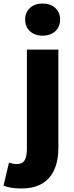

<svg xmlns="http://www.w3.org/2000/svg" viewBox="-80 -851 423 1092"><path d="M162 -648C221 -648 262 -684 262 -740C262 -795 221 -831 162 -831C104 -831 63 -795 63 -740C63 -684 104 -648 162 -648ZM42 221C202 221 252 113 252 -13V-569H73V-7C73 55 58 82 15 82C0 82 -14 79 -29 74L-60 205C-36 214 -7 221 42 221Z"/></svg>

Font: Noto Sans JP Black
Style: Regular
Weight: 900
Designer: Ryoko NISHIZUKA  (kana, bopomofo & ideographs); Paul D. Hunt (Latin, Greek & Cyrillic); Sandoll Communications , Soo-you
Foundry: Adobe
Version: Version 2.002;hotconv 1.0.116;makeotfexe 2.5.65601